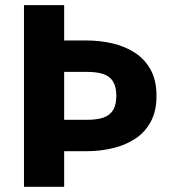

<svg xmlns="http://www.w3.org/2000/svg" viewBox="-20 -715 649 735"><path d="M225.6 -256.3V-439.9H311.5Q351.6 -439.9 376.5 -431.2Q401.4 -422.4 413.3 -402.1Q425.3 -381.8 425.3 -348.1Q425.3 -314.5 413.3 -294.2Q401.4 -273.9 376.5 -265.1Q351.6 -256.3 311.5 -256.3ZM225.6 0V-136.2H311.5Q362.8 -136.2 410.9 -147.5Q459 -158.7 496.8 -183.3Q534.7 -208 556.9 -248.5Q579.1 -289.1 579.1 -348.1Q579.1 -407.2 556.9 -447.8Q534.7 -488.3 496.8 -512.9Q459 -537.6 410.9 -548.8Q362.8 -560.1 311.5 -560.1H225.6V-695.3H71.8V0Z"/></svg>

Font: Estedad-VF-FD Black
Style: Regular
Weight: 900
Designer: Amin Abedi
Version: Version 4.000